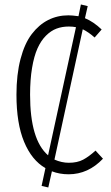

<svg xmlns="http://www.w3.org/2000/svg" viewBox="-20 -764 495 854"><path d="M404.8 -94.2 438 -58.1Q372.1 11.2 285.2 11.2Q245.1 11.2 210.9 -2L194.8 69.8L165 63L182.1 -16.1Q121.1 -51.3 87.2 -133.1Q53.2 -214.8 53.2 -342.8Q53.2 -432.6 71.3 -501.7Q89.4 -570.8 121.3 -612.5Q153.3 -654.3 194.3 -675Q235.4 -695.8 284.2 -695.8Q300.8 -695.8 329.1 -691.9L339.8 -744.1L370.1 -736.8L357.9 -683.1Q396.5 -667 432.1 -632.8L400.9 -597.2Q374 -621.1 348.1 -633.8L222.2 -54.2Q254.4 -40 286.1 -40Q323.7 -40 349.6 -53.7Q375.5 -67.4 404.8 -94.2ZM113.8 -342.8Q113.8 -142.1 193.8 -73.2L317.9 -643.1Q303.2 -646 286.1 -646Q256.3 -646 231.4 -636.7Q206.5 -627.4 184.3 -605.2Q162.1 -583 146.7 -548.6Q131.3 -514.2 122.6 -461.9Q113.8 -409.7 113.8 -342.8Z"/></svg>

Font: Fira Sans Compressed Light
Style: Regular
Weight: 300
Width: 1
Designer: Carrois Corporate & Edenspiekermann AG
Foundry: Carrois Corporate GbR & Edenspiekermann AG
Version: Version 4.203;PS 004.203;hotconv 1.0.88;makeotf.lib2.5.64775